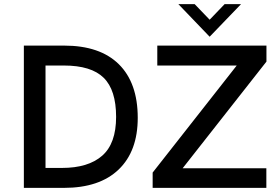

<svg xmlns="http://www.w3.org/2000/svg" viewBox="-20 -911 1352 931"><path d="M1148.9 -891.1 996.6 -732.9 844.7 -891.1H923.8L996.6 -815.4L1069.3 -891.1ZM291 -689.9Q464.8 -689.9 556.4 -599.4Q647.9 -508.8 647.9 -339.8Q647.9 -177.7 555.2 -88.9Q462.4 0 290 0H95.7V-689.9ZM1272 -689.9V-612.3L865.7 -95.2H1271.5V0H720.2V-74.2L1127.9 -593.3H742.7V-689.9ZM280.3 -96.7Q407.7 -96.7 475.3 -155.8Q543 -214.8 543 -344.2Q543 -474.6 482.7 -533.9Q422.4 -593.3 289.6 -593.3H200.7V-96.7Z"/></svg>

Font: HK Grotesk SemiBold Legacy
Style: Regular
Weight: 600
Designer: Alfredo Marco Pradil
Foundry: Hanken Design Co.
Version: Version 2.022;PS 002.022;hotconv 1.0.88;makeotf.lib2.5.64775